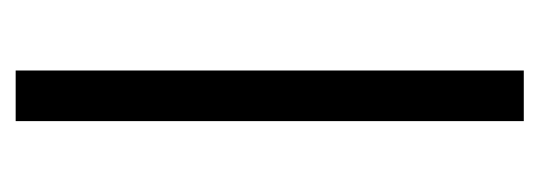

<svg xmlns="http://www.w3.org/2000/svg" viewBox="-246 -456 702 250"><g transform="rotate(-90 105.0 -331.0)"><path d="M138.2 0H72.3V-661.6H138.2Z"/></g></svg>

Font: Potro Sans Bangla
Style: Regular
Weight: 400
Designer: Jayed Ahsan Saad
Foundry: Codepotro
Version: Potro Sans Bangla;Version 0.996;CodepotroFonts;